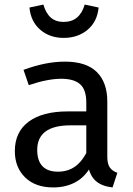

<svg xmlns="http://www.w3.org/2000/svg" viewBox="-20 -809 584 841"><path d="M265 -539Q358 -539 404 -493.5Q450 -448 450 -364V-123Q450 -91 461 -75.5Q472 -60 494 -52L473 12Q427 7 400.5 -15.5Q374 -38 365 -86L358 -123V-360Q358 -416 331 -440Q304 -464 248 -464Q219 -464 183 -457Q147 -450 106 -436L83 -503Q132 -521 176.5 -530Q221 -539 265 -539ZM373 -321V-260H289Q216 -260 179.5 -233Q143 -206 143 -152Q143 -105 166 -81Q189 -57 234 -57Q279 -57 311.5 -81.5Q344 -106 367 -157L379 -82Q353 -34 310.5 -11Q268 12 213 12Q135 12 90 -32Q45 -76 45 -147Q45 -231 105.5 -276Q166 -321 277 -321ZM259 -643Q198 -643 156.5 -678.5Q115 -714 109 -776L170 -789Q181 -751 202.5 -732Q224 -713 259 -713Q294 -713 317 -732Q340 -751 351 -789L412 -776Q406 -714 363.5 -678.5Q321 -643 259 -643Z"/></svg>

Font: Firava
Style: Regular
Weight: 400
Designer: Carrois Corporate & Edenspiekermann AG
Foundry: Greg Finn Gibson
Version: Version 5.000